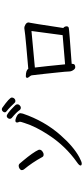

<svg xmlns="http://www.w3.org/2000/svg" viewBox="556 -1422 889 2040"><g transform="rotate(-90 1000.0 -402.5)"><path d="M377 -383Q358 -383 351 -397Q293 -504 219 -593Q212 -603 212 -615Q212 -628 227 -638Q242 -648 257 -648Q273 -648 283 -635.5Q293 -623 313 -600Q400 -496 427 -438Q429 -431 429 -427Q429 -410 411.5 -396.5Q394 -383 377 -383ZM283 22Q261 22 261 9Q261 -5 293 -27Q470 -151 589 -336Q676 -469 712 -584Q726 -625 726 -633Q726 -640 722 -648.5Q718 -657 718 -665Q718 -683 738 -683Q749 -683 768 -676Q817 -658 817 -629Q817 -621 812 -603Q734 -374 584 -204Q462 -65 349 -4Q300 22 283 22ZM875 -625Q861 -625 852 -635Q829 -670 766 -722Q757 -730 757 -743Q757 -754 766 -764.5Q775 -775 786 -775Q811 -775 887 -699Q903 -684 907 -677Q911 -670 911 -659Q911 -647 899 -636Q887 -625 875 -625ZM945 -683Q933 -683 925.5 -692.5Q918 -702 886.5 -733Q855 -764 840.5 -774Q826 -784 826 -796Q826 -807 836 -817Q846 -827 856 -827Q865 -827 873 -823Q983 -745 983 -722Q983 -699 963 -687Q955 -683 945 -683Z M1336 -155 1646 -181Q1660 -279 1690 -512L1302 -476Q1315 -370 1336 -155ZM1306 -47Q1291 -47 1280 -61Q1260 -86 1260 -112.5Q1260 -139 1248 -249Q1240 -322 1234.5 -377Q1229 -432 1219 -511Q1215 -523 1203.5 -536Q1192 -549 1192 -558Q1194 -572 1210 -572Q1272 -572 1288 -546Q1313 -548 1356.5 -552Q1400 -556 1531.5 -567.5Q1663 -579 1720 -588Q1741 -588 1761 -575Q1781 -562 1781 -542Q1781 -535 1777.5 -526.5Q1774 -518 1722 -174Q1738 -163 1740 -140Q1740 -121 1724 -116Q1708 -111 1342 -85Q1341 -59 1330.5 -53Q1320 -47 1306 -47Z"/></g></svg>

Font: LXGW WenKai Lite Medium
Style: Regular
Weight: 500
Designer: LXGW / Fontworks Inc.
Foundry: LXGW / Fontworks Inc.
Version: Version 1.511; March 25, 2025